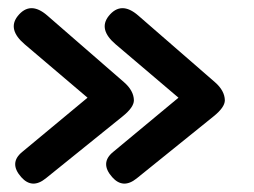

<svg xmlns="http://www.w3.org/2000/svg" viewBox="-20 -553 618 467"><path d="M502.9 -353Q526.4 -332.5 526.9 -309.1Q526.9 -292 499.5 -270L312.5 -119.1Q279.3 -92.3 252.9 -122.1Q222.2 -156.7 255.4 -183.6L414.1 -315.4L261.2 -445.3Q218.8 -481.4 244.1 -513.7Q274.4 -551.8 316.4 -515.1ZM281.7 -353Q305.2 -332.5 305.7 -309.1Q305.7 -292 278.3 -270L91.3 -119.1Q58.1 -92.3 31.7 -122.1Q1 -156.7 34.2 -183.6L192.9 -315.4L40 -445.3Q-2.4 -481.4 22.9 -513.7Q53.2 -551.8 95.2 -515.1Z"/></svg>

Font: Comic Relief
Style: Regular
Weight: 400
Designer: Jeff Davis
Foundry: Loudifier
Version: Version 1.0